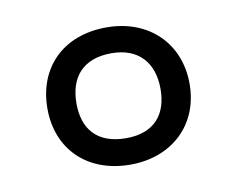

<svg xmlns="http://www.w3.org/2000/svg" viewBox="-47 -782 521 423"><g transform="rotate(-10 214.0 -570.5)"><path d="M214 -417C308 -417 373 -479 373 -570C373 -661 308 -724 214 -724C116 -724 55 -661 55 -570C55 -479 118 -417 214 -417ZM215 -476C149 -476 120 -514 120 -570C120 -628 150 -666 215 -666C276 -666 308 -628 308 -570C308 -514 279 -476 215 -476Z"/></g></svg>

Font: Noto Sans Caucasian Albanian
Style: Regular
Weight: 400
Designer: Monotype Design Team
Foundry: Monotype Imaging Inc.
Version: Version 2.005